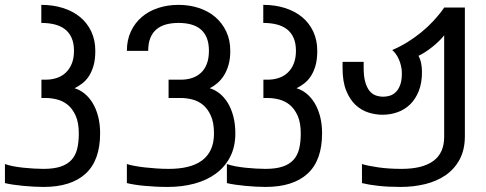

<svg xmlns="http://www.w3.org/2000/svg" viewBox="-102 -549 1970 778"><path d="M303.7 -8.8Q303.7 100.6 245.1 154.5Q186.5 208.5 74.2 208.5Q56.2 208.5 34.7 207.3Q13.2 206.1 -8.1 204.1Q-29.3 202.1 -48.8 199.2Q-68.4 196.3 -82 192.9V115.7Q-66.9 121.1 -47.4 124.8Q-27.8 128.4 -7.1 130.6Q13.7 132.8 34.7 134Q55.7 135.3 73.7 135.3Q115.7 135.3 143.3 126.2Q170.9 117.2 187.5 99.1Q204.1 81.1 210.7 54.2Q217.3 27.3 217.3 -8.3Q217.3 -52.2 204.6 -80.3Q191.9 -108.4 172.4 -124.3Q152.8 -140.1 129.2 -146Q105.5 -151.9 84 -151.9H65.9V-226.1H82.5Q107.4 -226.1 128.4 -233.2Q149.4 -240.2 164.8 -254.9Q180.2 -269.5 189 -291.5Q197.8 -313.5 197.8 -343.3Q197.8 -374 188.2 -395.5Q178.7 -417 161.4 -430.4Q144 -443.8 119.6 -450Q95.2 -456.1 65.4 -456.1V-529.3Q112.8 -529.3 153.1 -516.6Q193.4 -503.9 222.4 -480Q251.5 -456.1 267.8 -421.4Q284.2 -386.7 284.2 -342.8Q284.2 -307.6 276.9 -282.5Q269.5 -257.3 257.8 -239.7Q246.1 -222.2 231 -210.7Q215.8 -199.2 200.2 -191.4Q220.7 -185.5 239.5 -170.7Q258.3 -155.8 272.7 -132.6Q287.1 -109.4 295.4 -78.1Q303.7 -46.9 303.7 -8.8Z M765.1 -8.3Q765.1 -52.2 752.4 -80.3Q739.7 -108.4 720.2 -124.3Q700.7 -140.1 677 -146Q653.3 -151.9 631.8 -151.9H581.1V-226.1H630.4Q655.3 -226.1 676 -232.9Q696.8 -239.7 712.2 -253.9Q727.5 -268.1 736.1 -290.3Q744.6 -312.5 744.6 -343.3Q744.6 -374 735.8 -395.5Q727.1 -417 710.9 -430.4Q694.8 -443.8 672.1 -450Q649.4 -456.1 621.6 -456.1Q593.8 -456.1 571 -450Q548.3 -443.8 532.2 -430.4Q516.1 -417 507.3 -395.3Q498.5 -373.5 498.5 -342.8H412.1Q412.1 -387.2 428.5 -421.9Q444.8 -456.5 472.9 -480.5Q501 -504.4 539.3 -516.8Q577.6 -529.3 621.6 -529.3Q665.5 -529.3 703.9 -516.6Q742.2 -503.9 770.3 -480Q798.3 -456.1 814.7 -421.4Q831.1 -386.7 831.1 -342.8Q831.1 -310.5 824 -285.9Q816.9 -261.2 805.2 -242.9Q793.5 -224.6 778.6 -211.9Q763.7 -199.2 748 -191.4Q768.6 -185.5 787.4 -170.7Q806.2 -155.8 820.6 -132.6Q835 -109.4 843.3 -78.1Q851.6 -46.9 851.6 -8.8Q851.6 45.9 830.6 86.7Q809.6 127.4 772.7 154.5Q735.8 181.6 685.8 195.1Q635.7 208.5 578.1 208.5Q553.2 208.5 529.3 207.3Q505.4 206.1 483.9 204.1Q462.4 202.1 444.1 199.2Q425.8 196.3 412.1 192.9V115.7Q423.8 119.6 442.1 123Q460.4 126.5 483.2 129.2Q505.9 131.8 531.2 133.5Q556.6 135.3 582.5 135.3Q624.5 135.3 658.2 127.2Q691.9 119.1 715.8 101.8Q739.7 84.5 752.4 57.1Q765.1 29.8 765.1 -8.3Z M1203.1 -8.8Q1203.1 100.6 1144.5 154.5Q1085.9 208.5 973.6 208.5Q955.6 208.5 934.1 207.3Q912.6 206.1 891.4 204.1Q870.1 202.1 850.6 199.2Q831.1 196.3 817.4 192.9V115.7Q832.5 121.1 852.1 124.8Q871.6 128.4 892.3 130.6Q913.1 132.8 934.1 134Q955.1 135.3 973.1 135.3Q1015.1 135.3 1042.7 126.2Q1070.3 117.2 1086.9 99.1Q1103.5 81.1 1110.1 54.2Q1116.7 27.3 1116.7 -8.3Q1116.7 -52.2 1104 -80.3Q1091.3 -108.4 1071.8 -124.3Q1052.2 -140.1 1028.6 -146Q1004.9 -151.9 983.4 -151.9H965.3V-226.1H981.9Q1006.8 -226.1 1027.8 -233.2Q1048.8 -240.2 1064.2 -254.9Q1079.6 -269.5 1088.4 -291.5Q1097.2 -313.5 1097.2 -343.3Q1097.2 -374 1087.6 -395.5Q1078.1 -417 1060.8 -430.4Q1043.5 -443.8 1019 -450Q994.6 -456.1 964.8 -456.1V-529.3Q1012.2 -529.3 1052.5 -516.6Q1092.8 -503.9 1121.8 -480Q1150.9 -456.1 1167.2 -421.4Q1183.6 -386.7 1183.6 -342.8Q1183.6 -307.6 1176.3 -282.5Q1168.9 -257.3 1157.2 -239.7Q1145.5 -222.2 1130.4 -210.7Q1115.2 -199.2 1099.6 -191.4Q1120.1 -185.5 1138.9 -170.7Q1157.7 -155.8 1172.1 -132.6Q1186.5 -109.4 1194.8 -78.1Q1203.1 -46.9 1203.1 -8.8Z M1697.8 -405.8Q1689 -394.5 1677 -382.8Q1665 -371.1 1651.1 -359.9Q1637.2 -348.6 1622.3 -338.9Q1607.4 -329.1 1593.8 -322.8Q1601.6 -308.1 1604.7 -291.7Q1607.9 -275.4 1607.9 -256.8Q1607.9 -212.4 1594.7 -179.7Q1581.5 -147 1559.6 -125.7Q1537.6 -104.5 1508.5 -94.2Q1479.5 -84 1447.8 -84Q1419.9 -84 1391.1 -93Q1362.3 -102.1 1339.1 -123.5Q1315.9 -145 1301 -181.4Q1286.1 -217.8 1286.1 -272.9V-298.3H1371.6V-273.9Q1371.6 -240.2 1377.7 -218Q1383.8 -195.8 1394.3 -182.1Q1404.8 -168.5 1419.4 -162.8Q1434.1 -157.2 1451.2 -157.2Q1463.9 -157.2 1477.3 -161.1Q1490.7 -165 1501.7 -175.8Q1512.7 -186.5 1519.5 -204.6Q1526.4 -222.7 1526.4 -251.5Q1526.4 -267.6 1522.9 -282.2Q1519.5 -296.9 1513.9 -309.3Q1508.3 -321.8 1501.2 -331.3Q1494.1 -340.8 1487.3 -346.2Q1519.5 -359.9 1549.3 -378.4Q1579.1 -397 1606 -418.9Q1632.8 -440.9 1656 -466.1Q1679.2 -491.2 1698.2 -518.6H1781.7V2.4Q1781.7 57.1 1761 96.2Q1740.2 135.3 1704.6 160.2Q1668.9 185.1 1621.6 196.8Q1574.2 208.5 1521 208.5Q1470.7 208.5 1431.4 204.1Q1392.1 199.7 1364.7 192.9V115.7Q1388.2 123 1430.9 129.2Q1473.6 135.3 1525.4 135.3Q1609.9 135.3 1653.8 103.3Q1697.8 71.3 1697.8 5.4Z"/></svg>

Font: Arian AMU
Style: Regular
Weight: 400
Designer: Ruben Hakobyan (Tarumian)
Foundry: Ruben Hakobyan (Tarumian)
Version: Version 4.003